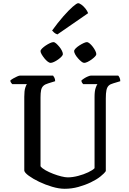

<svg xmlns="http://www.w3.org/2000/svg" viewBox="-20 -1174 804 1194"><path d="M382 0Q347 0 304.5 -12.5Q262 -25 223.5 -43.5Q185 -62 159 -81Q133 -100 131 -113V-572Q131 -609 137 -628Q143 -647 148 -651H56Q53 -655 49 -659.5Q45 -664 44 -673Q50 -679 62 -686Q74 -693 86.5 -698.5Q99 -704 105 -704H310Q314 -699 318.5 -690.5Q323 -682 323 -669L281 -656Q260 -650 249.5 -640Q239 -630 235.5 -613Q232 -596 232 -569V-140Q242 -127 263.5 -115Q285 -103 311 -93Q337 -83 361.5 -77Q386 -71 401 -71Q431 -71 465.5 -80Q500 -89 528.5 -102.5Q557 -116 568 -128V-572Q568 -608 575 -627.5Q582 -647 586 -651H497Q493 -655 490 -660Q487 -665 486 -673Q492 -679 503.5 -686.5Q515 -694 527.5 -699Q540 -704 546 -704H715Q720 -699 724 -690Q728 -681 728 -669L685 -656Q666 -651 656 -641.5Q646 -632 642 -613.5Q638 -595 638 -562V-110Q628 -95 604 -76Q580 -57 544.5 -40Q509 -23 467.5 -11.5Q426 0 382 0ZM503 -783Q496 -783 485.5 -791.5Q475 -800 464.5 -812Q454 -824 447.5 -836Q441 -848 441 -856Q441 -863 450 -872.5Q459 -882 473 -891Q487 -900 500 -906Q513 -912 520 -912Q528 -912 538 -903.5Q548 -895 557.5 -882.5Q567 -870 573 -857.5Q579 -845 579 -837Q579 -831 570.5 -822Q562 -813 549.5 -804Q537 -795 524.5 -789Q512 -783 503 -783ZM294 -783Q287 -783 276.5 -791Q266 -799 256 -811.5Q246 -824 239 -836Q232 -848 232 -856Q232 -863 241.5 -872.5Q251 -882 264.5 -891Q278 -900 291 -906Q304 -912 312 -912Q320 -912 329.5 -903.5Q339 -895 349 -883Q359 -871 365 -858.5Q371 -846 371 -838Q371 -831 362.5 -822Q354 -813 341.5 -804Q329 -795 316 -789Q303 -783 294 -783ZM337 -960Q325 -964 316.5 -971.5Q308 -979 304 -984Q340 -1034 373.5 -1072Q407 -1110 432 -1132Q457 -1154 466 -1154Q474 -1154 487 -1144.5Q500 -1135 511.5 -1120.5Q523 -1106 528 -1092Z"/></svg>

Font: Texturina 12pt
Style: Regular
Weight: 400
Designer: Guillermo Torres Carreño
Foundry: Omnibus-Type
Version: Version 1.002